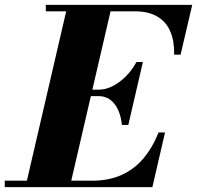

<svg xmlns="http://www.w3.org/2000/svg" viewBox="-68 -770 812 790"><path d="M36.5 0 210.5 -750H393L219 0ZM-48.5 0V-26.5H311Q379.5 -26.5 431.5 -49.8Q483.5 -73 521.2 -117.2Q559 -161.5 584.5 -225H611L559 0ZM433.5 -256Q430.5 -289.5 418.5 -316.5Q406.5 -343.5 386.5 -359Q366.5 -374.5 338 -374.5H274V-401H338Q366.5 -401 395.2 -415.5Q424 -430 449.8 -455.8Q475.5 -481.5 493.5 -515H520L460 -256ZM648.5 -545Q650 -598.5 633.5 -638.8Q617 -679 580.5 -701.2Q544 -723.5 485.5 -723.5H120.5V-750H723L675 -545Z"/></svg>

Font: Bodoni Moda 9pt ExtraBold
Style: Italic
Weight: 800
Italic angle: -13°
Designer: Owen Earl
Foundry: indestructible type
Version: Version 2.004